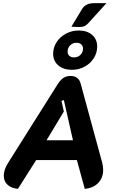

<svg xmlns="http://www.w3.org/2000/svg" viewBox="-20 -1192 738 1221"><path d="M502 -1135Q514 -1154 533 -1163Q552 -1172 581 -1172H657L541 -1044Q528 -1030 515.5 -1025Q503 -1020 480 -1020Q472 -1020 434 -1022ZM318 -850Q318 -890 340 -924Q362 -958 399.5 -978Q437 -998 481 -998Q534 -998 566 -970Q598 -942 598 -896Q598 -856 576.5 -822Q555 -788 518 -768Q481 -748 437 -748Q384 -748 351 -776Q318 -804 318 -850ZM508 -883Q508 -900 496.5 -910Q485 -920 467 -920Q443 -920 426.5 -904Q410 -888 410 -863Q410 -846 421.5 -836.5Q433 -827 451 -827Q475 -827 491.5 -843Q508 -859 508 -883ZM4 -74Q4 -113 32 -157L349 -660Q366 -686 385 -697.5Q404 -709 429 -709Q480 -709 493 -660L630 -157Q636 -133 636 -112Q636 -61 604.5 -28.5Q573 4 519 9L469 -174H210L94 9Q51 5 27.5 -17.5Q4 -40 4 -74ZM444 -300 386 -556 371 -550 386 -483 276 -300Z"/></svg>

Font: K2D ExtraBold
Style: Italic
Weight: 800
Italic angle: -10°
Designer: Katatrad Aksorn Co.,Ltd.
Foundry: Cadson Demak Co.,Ltd.
Version: Version 1.000; ttfautohint (v1.6)